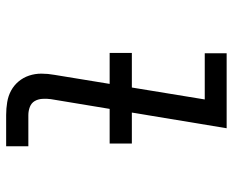

<svg xmlns="http://www.w3.org/2000/svg" viewBox="-88 -688 775 640"><g transform="rotate(90 300.0 -367.5)"><path d="M363 0Q341 0 320 -3.5Q299 -7 281.5 -16.5Q264 -26 251 -41.5Q238 -57 231.5 -76.5Q225 -96 225 -117.5Q225 -139 229 -161L311 -662H157V-735H407L310 -149Q308 -135 309 -120.5Q310 -106 316.5 -95Q323 -84 336 -79Q349 -74 363 -74H467V0ZM156 -345V-419H458V-345Z"/></g></svg>

Font: Iosevka SS04 Extended Oblique
Style: Regular
Weight: 400
Width: 7
Italic angle: -9°
Monospace: yes
Designer: Belleve Invis
Foundry: Belleve Invis
Version: Version 19.0.0; ttfautohint (v1.8.4)